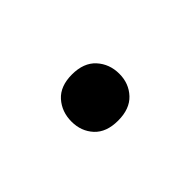

<svg xmlns="http://www.w3.org/2000/svg" viewBox="-28 -516 317 317"><g transform="rotate(-45 130.5 -357.0)"><path d="M72.3 -356Q72.3 -378.9 86.4 -394.8Q100.6 -410.6 127.9 -410.6Q155.3 -410.6 169.7 -394.8Q184.1 -378.9 184.1 -356Q184.1 -333.5 169.7 -318.1Q155.3 -302.7 127.9 -302.7Q100.6 -302.7 86.4 -318.1Q72.3 -333.5 72.3 -356Z"/></g></svg>

Font: Vazirmatn
Style: Regular
Weight: 400
Designer: Saber Rastikerdar
Foundry: Saber Rastikerdar
Version: Version 33.003;September 2, 2022;FontCreator 14.0.0.2862 64-